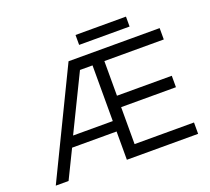

<svg xmlns="http://www.w3.org/2000/svg" viewBox="-130 -944 1212 1109"><g transform="rotate(-20 476.0 -389.5)"><path d="M437 -778.8H747.1V-717.8H437ZM907.2 -649.9V-580.1H542V-367.2H878.9V-296.9H542V-69.8H907.2V0H469.2V-173.8H195.8L110.8 0H32.2L347.2 -649.9ZM225.1 -237.8H469.2V-580.1H392.1Z"/></g></svg>

Font: Overused Grotesk
Style: Regular
Weight: 400
Version: Version 0.002